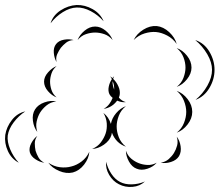

<svg xmlns="http://www.w3.org/2000/svg" viewBox="-109 -665 877 767"><path d="M93 -572Q103 -604 133 -623.5Q163 -643 197 -645Q230 -646 261 -628.5Q292 -611 305 -580Q283 -605 253.5 -620.5Q224 -636 197 -635Q170 -634 142 -616.5Q114 -599 93 -572ZM425 -505Q437 -530 463.5 -546.5Q490 -563 517 -561Q544 -558 567 -536.5Q590 -515 597 -489Q582 -511 559 -523Q536 -535 515 -537Q493 -539 468.5 -531.5Q444 -524 425 -505ZM201 -505Q209 -526 229 -542.5Q249 -559 271 -559Q293 -559 313 -542.5Q333 -526 341 -505Q327 -522 308 -528.5Q289 -535 271 -535Q253 -535 234 -528.5Q215 -522 201 -505ZM117 -417Q108 -432 106 -453.5Q104 -475 115 -489Q126 -503 147 -506.5Q168 -510 185 -505Q167 -504 155 -494.5Q143 -485 134 -474Q126 -463 119.5 -448.5Q113 -434 117 -417ZM671 -505Q707 -493 727.5 -458.5Q748 -424 748 -386Q748 -348 727.5 -313.5Q707 -279 672 -266Q701 -290 719.5 -323Q738 -356 738 -386Q738 -416 719 -448.5Q700 -481 671 -505ZM597 -473Q620 -465 638 -442.5Q656 -420 656 -395Q656 -371 638 -348.5Q620 -326 597 -318Q616 -333 624 -354.5Q632 -376 632 -395Q632 -415 624 -436Q616 -457 597 -473ZM117 -276Q98 -283 82.5 -301Q67 -319 67 -339Q67 -358 83 -376Q99 -394 117 -401Q102 -388 96.5 -371Q91 -354 91 -339Q91 -323 96.5 -306Q102 -289 117 -276ZM394 -257Q377 -255 359 -263Q338 -235 305 -230Q319 -238 327.5 -249.5Q336 -261 341 -274Q332 -281 328 -289Q322 -302 325.5 -319Q329 -336 338 -349Q335 -355 331 -360Q336 -357 340 -353Q343 -357 347 -360Q344 -355 343 -350Q356 -338 364 -320Q372 -302 369 -285Q368 -280 366 -275Q378 -261 394 -257ZM341 -341Q340 -333 342 -324Q344 -315 347 -307Q348 -325 341 -341ZM597 -302Q622 -293 640.5 -269Q659 -245 659 -218Q659 -192 640.5 -168Q622 -144 597 -135Q617 -151 626 -174Q635 -197 635 -218Q635 -239 626 -262Q617 -285 597 -302ZM40 -138Q26 -156 22.5 -182.5Q19 -209 31 -228Q43 -247 68.5 -256Q94 -265 116 -260Q93 -257 77 -244Q61 -231 51 -215Q42 -200 37.5 -180Q33 -160 40 -138ZM304 -214Q325 -198 334 -170Q338 -193 355 -213Q372 -233 394 -241Q374 -225 365.5 -202.5Q357 -180 357 -160Q357 -139 365.5 -117Q374 -95 394 -79Q354 -93 338 -135Q337 -130 336 -125Q329 -103 306 -87Q283 -71 259 -70Q281 -79 294 -96.5Q307 -114 313 -132Q319 -150 317.5 -172Q316 -194 304 -214ZM-34 -15Q-63 -30 -77.5 -61.5Q-92 -93 -88 -126Q-83 -158 -61.5 -185.5Q-40 -213 -8 -220Q-35 -202 -54.5 -176Q-74 -150 -78 -124Q-81 -99 -68.5 -69Q-56 -39 -34 -15ZM68 -15Q51 -17 33 -28.5Q15 -40 10 -57Q6 -74 16 -93Q26 -112 40 -122Q30 -108 30 -92.5Q30 -77 33 -63Q37 -50 44.5 -36.5Q52 -23 68 -15ZM597 -119Q609 -104 612.5 -81Q616 -58 606 -41Q596 -25 574 -18Q552 -11 533 -15Q552 -18 565 -29.5Q578 -41 586 -54Q594 -67 598.5 -83.5Q603 -100 597 -119ZM517 -15Q504 1 480 9Q456 17 437 9Q418 2 406 -20Q394 -42 394 -63Q401 -43 415.5 -31Q430 -19 446 -13Q461 -7 480 -6Q499 -5 517 -15ZM248 -59Q246 -32 227 -7.5Q208 17 182 24Q156 30 127.5 18Q99 6 84 -15Q106 0 130.5 3Q155 6 176 0Q197 -5 217 -20Q237 -35 248 -59ZM470 60Q450 79 420.5 81.5Q391 84 366 71Q342 59 327 33.5Q312 8 315 -19Q321 7 336 29.5Q351 52 371 62Q390 72 417 71.5Q444 71 470 60Z"/></svg>

Font: Rubik Puddles
Style: Regular
Weight: 400
Designer: Hubert and Fischer, NaN
Foundry: Hubert and Fischer, NaN
Version: Version 2.200